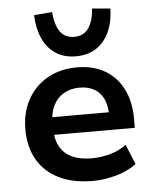

<svg xmlns="http://www.w3.org/2000/svg" viewBox="-54 -810 694 865"><g transform="rotate(-5 292.5 -377.0)"><path d="M331 10Q241 10 177.5 -21.5Q114 -53 81 -111Q48 -169 48 -248Q48 -323 79.5 -381Q111 -439 168.5 -472.5Q226 -506 304 -506Q376 -506 429 -475.5Q482 -445 511 -388Q540 -331 540 -252V-212H152V-292H446L430 -275Q430 -344 398 -379Q366 -414 307 -414Q266 -414 235.5 -396Q205 -378 188.5 -344.5Q172 -311 172 -263V-251Q172 -196 190.5 -161Q209 -126 245.5 -109Q282 -92 335 -92Q375 -92 416.5 -103Q458 -114 492 -139L529 -49Q490 -20 436.5 -5Q383 10 331 10ZM304 -556Q250 -556 212 -581.5Q174 -607 154 -652.5Q134 -698 132 -757L214 -764Q218 -708 239.5 -676Q261 -644 304 -644Q347 -644 369 -676Q391 -708 395 -764L477 -757Q476 -698 455.5 -652.5Q435 -607 397 -581.5Q359 -556 304 -556Z"/></g></svg>

Font: Nunito Sans 9pt
Style: Bold
Weight: 700
Version: Version 3.101;gftools[0.9.27]